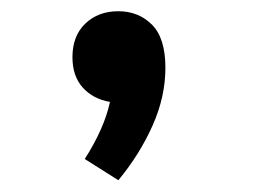

<svg xmlns="http://www.w3.org/2000/svg" viewBox="-20 -169 478 335"><path d="M268.6 -50.8Q268.6 0 246.1 50.3Q223.6 100.6 186.5 145.5L127.9 108.4Q162.1 54.7 171.9 8.8Q142.6 3.9 124.5 -16.1Q106.4 -36.1 106.4 -69.3Q106.4 -106.4 128.9 -127.9Q151.4 -149.4 186.5 -149.4Q221.7 -149.4 245.1 -126Q268.6 -102.5 268.6 -50.8Z"/></svg>

Font: Sudo
Style: Bold
Weight: 700
Monospace: yes
Designer: Jens Kutilek
Foundry: Jens Kutilek
Version: Version 0.040